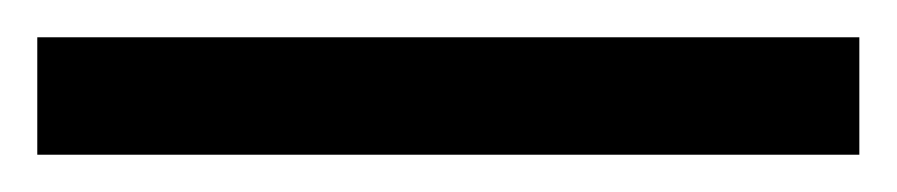

<svg xmlns="http://www.w3.org/2000/svg" viewBox="-22 63 481 103"><path d="M439 146H-2V83H439Z"/></svg>

Font: Noto Sans Myanmar ExtraCondensed
Style: Regular
Weight: 400
Width: 2
Designer: Monotype Design Team
Foundry: Monotype Imaging Inc.
Version: Version 2.107; ttfautohint (v1.8.4.7-5d5b)